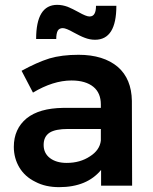

<svg xmlns="http://www.w3.org/2000/svg" viewBox="-20 -766 630 792"><path d="M397 0H525L524 -350C523 -410 504 -457 466 -490C427 -523 373 -540 304 -540C258 -540 218 -535 184 -525C149 -514 111 -497 69 -474L116 -384C171 -417 224 -434 275 -434C314 -434 344 -425 365 -408C386 -391 396 -366 396 -335V-321H240C175 -320 125 -306 90 -278C55 -249 37 -210 37 -160C37 -129 45 -100 60 -75C75 -50 97 -30 126 -16C154 -1 187 6 224 6C262 6 296 0 325 -12C354 -24 378 -42 397 -65ZM351 -121C324 -103 292 -94 255 -94C226 -94 203 -101 186 -114C169 -127 160 -145 160 -168C160 -191 168 -208 185 -219C201 -229 226 -234 261 -234H396V-186C393 -160 378 -138 351 -121ZM372 -602C431 -602 460 -649 460 -742H376C376 -728 374 -717 370 -710C366 -702 359 -698 349 -698C340 -698 325 -704 304 -716C287 -725 272 -733 259 -738C245 -743 231 -746 216 -746C158 -746 129 -699 129 -605H212C212 -620 214 -631 218 -639C222 -646 229 -650 239 -650C248 -650 263 -644 284 -632C301 -623 316 -615 330 -610C343 -605 357 -602 372 -602Z"/></svg>

Font: Argentum Sans Medium
Style: Regular
Weight: 500
Designer: Julieta Ulanovsky
Foundry: Julieta Ulanovsky
Version: Version 5.001;January 29, 2019;FontCreator 11.5.0.2425 64-bi